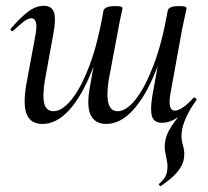

<svg xmlns="http://www.w3.org/2000/svg" viewBox="-20 -415 718 663"><path d="M127 13Q87 13 73 -18.5Q59 -50 70 -119L103 -297Q108 -327 103.5 -339.5Q99 -352 89 -352Q77 -352 61.5 -340Q46 -328 26 -309Q23 -305 18.5 -309Q14 -313 18 -317Q51 -355 77.5 -375Q104 -395 131 -395Q159 -395 166.5 -372Q174 -349 164 -297L135 -138Q126 -83 133 -57Q140 -31 165 -31Q194 -31 226.5 -70.5Q259 -110 288.5 -187.5Q318 -265 337 -377L352 -376Q332 -258 297 -170Q262 -82 218.5 -34.5Q175 13 127 13ZM347 13Q308 13 293 -18Q278 -49 291 -118L337 -377Q341 -394 377 -394Q393 -394 398 -392Q403 -390 403 -387Q403 -384 397.5 -360Q392 -336 388 -312L355 -137Q347 -82 355 -56.5Q363 -31 386 -31Q416 -31 448.5 -72Q481 -113 510.5 -190.5Q540 -268 559 -377L572 -376Q553 -259 518.5 -171.5Q484 -84 440 -35.5Q396 13 347 13ZM536 227Q535 229 531 225.5Q527 222 529 220Q545 206 550.5 195.5Q556 185 557 175Q560 158 556.5 141.5Q553 125 550 107.5Q547 90 551 70Q555 51 563.5 35.5Q572 20 587 0Q602 -20 625 -49L614 -26Q596 -9 577 0Q558 9 540 9Q512 9 505 -13Q498 -35 506 -84L559 -377Q561 -394 598 -394Q614 -394 619 -392Q624 -390 624 -387Q624 -384 619 -361.5Q614 -339 609 -315L568 -89Q559 -33 584 -33Q595 -33 611.5 -44Q628 -55 648 -77Q651 -80 655.5 -76Q660 -72 658 -69Q633 -34 621.5 -7Q610 20 608 39Q604 61 611.5 86Q619 111 615 132Q614 143 607 157Q600 171 584 188Q568 205 536 227Z"/></svg>

Font: Cormorant Medium
Style: Italic
Weight: 500
Italic angle: -10°
Designer: Christian Thalmann (Catharsis Fonts)
Foundry: Catharsis Fonts
Version: Version 4.000